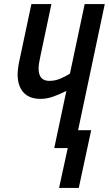

<svg xmlns="http://www.w3.org/2000/svg" viewBox="-20 -734 540 952"><path d="M272.9 197.8 315.9 0H249L309.1 -283.2Q277.8 -267.1 244.9 -255.4Q211.9 -243.7 181.6 -243.7Q125 -243.7 96.2 -275.9Q67.4 -308.1 67.4 -365.2Q67.4 -380.9 70.3 -401.4Q73.2 -421.9 78.1 -442.4L135.7 -713.9H234.9L179.7 -452.6Q171.4 -416 171.4 -394Q171.4 -333 224.6 -333Q252 -333 277.1 -343.3Q302.2 -353.5 326.7 -368.7L399.9 -713.9H499.5L367.2 -88.4H432.1L370.6 197.8Z"/></svg>

Font: Open Sans Condensed SemiBold
Style: Italic
Weight: 600
Width: 3
Italic angle: -12°
Designer: Monotype Design Team
Foundry: Monotype Imaging Inc.
Version: Version 3.000; ttfautohint (v1.8.4)